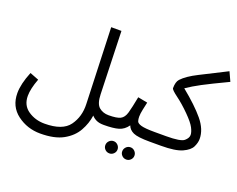

<svg xmlns="http://www.w3.org/2000/svg" viewBox="-141 -972 1808 1462"><g transform="rotate(20 762.5 -241.0)"><path d="M730 5Q752 5 766 -8.5Q780 -22 780 -38Q780 -77 740 -77Q694 -77 662.5 -103.5Q631 -130 629 -207L613 -714H530L552 -99Q556 2 502.5 76Q449 150 303 150Q228 150 170 110.5Q112 71 112 -6Q112 -63 144 -148L72 -176Q30 -73 30 1Q30 110 111.5 171Q193 232 298 232Q414 232 484 193Q554 154 588.5 92.5Q623 31 632 -35Q646 -18 669.5 -6.5Q693 5 730 5Z M1153 -38Q1153 -77 1113 -77Q1036 -77 1004.5 -86Q973 -95 968 -111Q963 -127 963 -147Q963 -171 970.5 -206Q978 -241 984 -268L906 -283Q889 -194 876.5 -150Q864 -106 835 -91.5Q806 -77 740 -77L730 5Q808 5 850.5 -7.5Q893 -20 922 -61Q934 -28 970 -11.5Q1006 5 1103 5Q1125 5 1139 -8.5Q1153 -22 1153 -38ZM982 194Q1002 194 1016.5 179.5Q1031 165 1031 145Q1031 125 1016.5 110Q1002 95 982 95Q961 95 946.5 110Q932 125 932 145Q932 165 946.5 179.5Q961 194 982 194ZM845 194Q865 194 879.5 179.5Q894 165 894 145Q894 125 879.5 110Q865 95 845 95Q824 95 809.5 110Q795 125 795 145Q795 165 809.5 179.5Q824 194 845 194Z M1454 -144Q1454 -221 1391.5 -296.5Q1329 -372 1212 -467Q1260 -500 1324 -534Q1388 -568 1525 -633L1491 -707Q1363 -642 1277.5 -599Q1192 -556 1152 -513Q1131 -490 1131 -439Q1131 -426 1182.5 -388Q1234 -350 1290 -294Q1344 -240 1361.5 -206Q1379 -172 1379 -149Q1379 -124 1351.5 -100.5Q1324 -77 1207 -77H1113L1103 5H1194Q1311 5 1366 -20Q1421 -45 1437.5 -79.5Q1454 -114 1454 -144Z"/></g></svg>

Font: Noto Sans Arabic UI
Style: Regular
Weight: 400
Designer: Nadine Chahine - Monotype Design Team
Foundry: Monotype Imaging Inc.
Version: Version 1.900